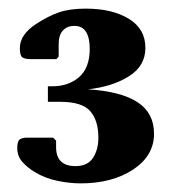

<svg xmlns="http://www.w3.org/2000/svg" viewBox="-20 -920 397 445"><path d="M167 -495Q141 -495 112.5 -501Q84 -507 61 -521Q44 -531 32 -544.5Q20 -558 20 -577Q20 -593 26 -597Q32 -601 43 -601H103L110 -594V-579Q110 -535 155 -535Q183 -535 195.5 -554Q208 -573 208 -601Q208 -641 189 -662.5Q170 -684 120 -684H91V-720H101Q139 -720 163.5 -741.5Q188 -763 188 -807Q188 -832 179.5 -846Q171 -860 152 -860Q136 -860 126 -849.5Q116 -839 116 -818V-789L111 -783H50Q38 -783 32 -787Q26 -791 26 -808Q26 -825 36 -839Q46 -853 63 -864Q92 -883 117 -891.5Q142 -900 179 -900Q240 -900 278.5 -876.5Q317 -853 317 -809Q317 -767 278.5 -743Q240 -719 184 -713Q261 -708 299 -683Q337 -658 337 -610Q337 -559 288.5 -527Q240 -495 167 -495Z"/></svg>

Font: Spectral ExtraBold
Style: Regular
Weight: 800
Designer: Jean-Baptiste Levee
Foundry: Production Type
Version: Version 2.001